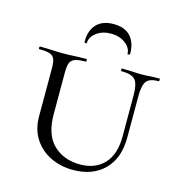

<svg xmlns="http://www.w3.org/2000/svg" viewBox="-100 -733 778 834"><g transform="rotate(15 289.0 -316.0)"><path d="M395 -456Q392 -456 392 -462Q392 -468 395 -468L435 -467Q465 -465 483 -465Q497 -465 525 -467L563 -468Q565 -468 565 -462Q565 -456 563 -456Q523 -456 508.5 -438Q494 -420 494 -370V-184Q494 -91 442 -39Q390 13 302 13Q246 13 200 -9.5Q154 -32 127 -74Q100 -116 100 -174V-387Q100 -417 94.5 -431Q89 -445 73.5 -450.5Q58 -456 26 -456Q23 -456 23 -462Q23 -468 26 -468L71 -467Q107 -465 128 -465Q153 -465 191 -467L234 -468Q237 -468 237 -462Q237 -456 234 -456Q202 -456 186 -450Q170 -444 164.5 -429.5Q159 -415 159 -385V-200Q159 -107 205.5 -62.5Q252 -18 325 -18Q394 -18 433.5 -60.5Q473 -103 473 -182V-370Q473 -420 457 -438Q441 -456 395 -456ZM215 -533Q212 -533 209.5 -534.5Q207 -536 207 -538Q207 -589 233.5 -617Q260 -645 310 -645Q360 -645 386 -617Q412 -589 412 -538Q412 -535 406.5 -534Q401 -533 401 -535Q401 -562 374.5 -582Q348 -602 310 -602Q271 -602 244.5 -582Q218 -562 218 -535Q218 -533 215 -533Z"/></g></svg>

Font: Cormorant SC
Style: Regular
Weight: 400
Designer: Christian Thalmann (Catharsis Fonts)
Foundry: Catharsis Fonts
Version: Version 4.000